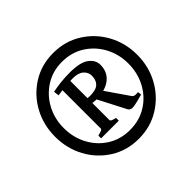

<svg xmlns="http://www.w3.org/2000/svg" viewBox="-101 -808 558 558"><g transform="rotate(-45 178.0 -529.5)"><path d="M347.2 -529.3Q347.2 -481 325.2 -440.9Q303.2 -400.9 264.9 -377Q226.6 -353 177.7 -353Q129.4 -353 91.3 -377Q53.2 -400.9 31.5 -440.9Q9.8 -481 9.8 -529.3Q9.8 -577.6 31.5 -617.7Q53.2 -657.7 91.3 -681.6Q129.4 -705.6 177.7 -705.6Q226.6 -705.6 264.9 -681.6Q303.2 -657.7 325.2 -617.7Q347.2 -577.6 347.2 -529.3ZM311 -529.3Q311 -567.9 293.9 -599.6Q276.9 -631.3 246.8 -650.4Q216.8 -669.4 177.7 -669.4Q139.6 -669.4 109.6 -650.4Q79.6 -631.3 62.5 -599.6Q45.4 -567.9 45.4 -529.3Q45.4 -490.7 62.5 -458.7Q79.6 -426.8 109.6 -408Q139.6 -389.2 177.7 -389.2Q216.8 -389.2 246.8 -408Q276.9 -426.8 293.9 -458.7Q311 -490.7 311 -529.3ZM251 -584Q251 -554.7 229.7 -537.8Q208.5 -521 168 -521Q160.6 -521 149.9 -523.4L148.9 -543.5Q158.2 -541.5 166 -541.5Q190.4 -541.5 200.7 -551.3Q210.9 -561 210.9 -579.6Q210.9 -593.8 199.7 -603.5Q188.5 -613.3 166.5 -613.3Q152.8 -613.3 135.3 -611.6Q117.7 -609.9 102.1 -607.4L100.1 -624Q114.7 -627 133.1 -629.2Q151.4 -631.3 171.9 -631.3Q213.9 -631.3 232.4 -617.7Q251 -604 251 -584ZM273.4 -439.5Q263.7 -436.5 249.3 -433.1Q234.9 -429.7 229 -429.7Q219.2 -429.7 215.3 -437L168 -528.3L195.8 -535.6L249 -458.5Q252 -453.1 256.6 -451.4Q261.2 -449.7 272 -450.7ZM101.1 -431.6V-442.9Q120.6 -447.3 120.6 -451.7V-622.1H155.8V-451.7Q155.8 -449.7 159.4 -447.5Q163.1 -445.3 173.8 -442.9V-431.6Z"/></g></svg>

Font: Gentium Plus
Style: Bold
Weight: 700
Designer: Victor Gaultney, Annie Olsen, Iska Routamaa, Becca Hirsbrunner
Foundry: SIL International
Version: Version 6.101